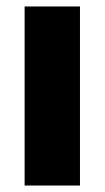

<svg xmlns="http://www.w3.org/2000/svg" viewBox="-20 -573 323 593"><path d="M227 0H56V-553H227Z"/></svg>

Font: Noto Sans Malayalam Condensed Black
Style: Regular
Weight: 900
Width: 3
Designer: Jelle Bosma - Monotype Design Team
Foundry: Monotype Imaging Inc.
Version: Version 2.104; ttfautohint (v1.8.4.7-5d5b)